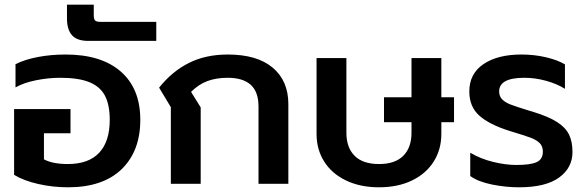

<svg xmlns="http://www.w3.org/2000/svg" viewBox="-20 -782 2496 817"><path d="M40 -38V-318H280V-215H167V-104Q204 -84 269 -84Q357 -84 402 -132Q447 -180 447 -272Q447 -335 427 -374Q407 -413 361 -432Q315 -451 237 -451Q186 -451 133.5 -440.5Q81 -430 46 -410V-509Q86 -529 141.5 -539.5Q197 -550 259 -550Q411 -550 494 -477.5Q577 -405 577 -272Q577 -139 497.5 -62Q418 15 269 15Q205 15 143 1Q81 -13 40 -38Z M265 -704V-762H379V-716Q379 -700 385 -694.5Q391 -689 407 -689H645V-608H355Q308 -608 286.5 -632Q265 -656 265 -704Z M707 -326 657 -409Q712 -478 783.5 -514Q855 -550 949 -550Q1074 -550 1140.5 -494Q1207 -438 1207 -339V0H1080V-329Q1080 -391 1047 -421Q1014 -451 949 -451Q900 -451 862.5 -437Q825 -423 793 -391L834 -325V0H707Z M1327 -212V-535H1454V-217Q1454 -154 1489 -119Q1524 -84 1593 -84Q1661 -84 1696 -119Q1731 -154 1731 -217V-262H1614V-368H1731V-535H1858V-368H1912V-262H1858V-212Q1858 -146 1825.5 -94.5Q1793 -43 1733 -14Q1673 15 1593 15Q1513 15 1452.5 -14Q1392 -43 1359.5 -94.5Q1327 -146 1327 -212Z M1981 -33V-132Q2025 -106 2078.5 -93Q2132 -80 2177 -80Q2237 -80 2263.5 -92Q2290 -104 2290 -137Q2290 -160 2276 -173.5Q2262 -187 2238 -196Q2214 -205 2148 -225Q2062 -252 2019.5 -290Q1977 -328 1977 -393Q1977 -468 2037 -509Q2097 -550 2199 -550Q2253 -550 2302.5 -538.5Q2352 -527 2384 -508V-404Q2351 -425 2304.5 -438Q2258 -451 2211 -451Q2104 -451 2104 -393Q2104 -372 2117 -359Q2130 -346 2152 -337.5Q2174 -329 2219 -315L2252 -305Q2316 -285 2351.5 -262Q2387 -239 2401.5 -209Q2416 -179 2416 -135Q2416 -68 2359 -26.5Q2302 15 2188 15Q2131 15 2072.5 3Q2014 -9 1981 -33Z"/></svg>

Font: Prompt Medium
Style: Regular
Weight: 500
Designer: Katatrad Team
Foundry: CadsonDemak
Version: Version 1.000